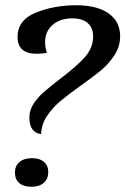

<svg xmlns="http://www.w3.org/2000/svg" viewBox="-20 -695 478 732"><path d="M287 -368Q238 -333 209 -308.5Q180 -284 159 -252.5Q138 -221 137 -184Q115 -186 103.5 -202Q92 -218 92 -247Q92 -275 108 -299.5Q124 -324 146.5 -343.5Q169 -363 210 -395Q271 -441 303 -476.5Q335 -512 335 -556Q335 -589 314.5 -607Q294 -625 256 -625Q209 -625 180.5 -600Q152 -575 152 -535Q152 -512 159 -494Q142 -490 120 -490Q47 -490 47 -554Q47 -619 117 -647Q187 -675 270 -675Q350 -675 394 -644Q438 -613 438 -557Q438 -519 417.5 -486.5Q397 -454 367.5 -429Q338 -404 287 -368ZM164 -39Q164 -13 147 2Q130 17 100 17Q70 17 53.5 3Q37 -11 37 -37Q37 -63 54.5 -77.5Q72 -92 103 -92Q131 -92 147.5 -78Q164 -64 164 -39Z"/></svg>

Font: Sansita Light Italic
Style: Regular
Weight: 300
Italic angle: -11°
Designer: Pablo Cosgaya
Foundry: Omnibus-Type
Version: Version 1.006